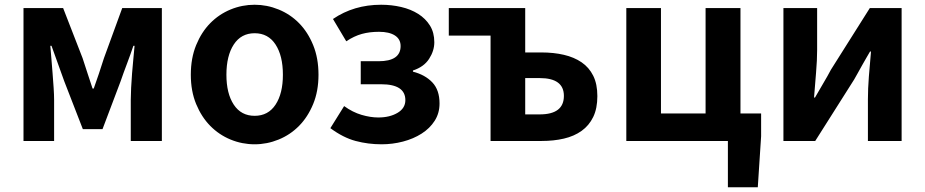

<svg xmlns="http://www.w3.org/2000/svg" viewBox="-20 -594 3897 809"><path d="M79 -560H246L328 -349Q339 -314 349.5 -283Q360 -252 370 -221H375Q386 -252 396.5 -283Q407 -314 418 -349L495 -560H662V0H531V-173Q531 -194 532.5 -224Q534 -254 536.5 -285.5Q539 -317 542 -347.5Q545 -378 547 -401H542Q530 -365 515 -325.5Q500 -286 488 -251L412 -50H329L251 -251Q239 -286 224 -326Q209 -366 197 -401H192Q194 -378 196.5 -347.5Q199 -317 201.5 -285.5Q204 -254 206 -224Q208 -194 208 -173V0H79Z M1053 14Q1000 14 951.5 -6Q903 -26 866 -63.5Q829 -101 806.5 -155.5Q784 -210 784 -279Q784 -349 806.5 -404Q829 -459 866 -496.5Q903 -534 951.5 -554Q1000 -574 1053 -574Q1105 -574 1154 -554Q1203 -534 1240 -496.5Q1277 -459 1299.5 -404Q1322 -349 1322 -279Q1322 -210 1299.5 -155.5Q1277 -101 1240 -63.5Q1203 -26 1154 -6Q1105 14 1053 14ZM1053 -106Q1110 -106 1141 -153Q1172 -200 1172 -279Q1172 -359 1141 -406.5Q1110 -454 1053 -454Q996 -454 965 -406.5Q934 -359 934 -279Q934 -200 965 -153Q996 -106 1053 -106Z M1588 14Q1531 14 1478.5 0Q1426 -14 1372 -54L1430 -147Q1466 -121 1503.5 -110Q1541 -99 1574 -99Q1622 -99 1655 -118.5Q1688 -138 1688 -172Q1688 -239 1586 -239H1500V-336H1575Q1668 -336 1668 -400Q1668 -429 1644 -444.5Q1620 -460 1577 -460Q1537 -460 1504.5 -451Q1472 -442 1439 -420L1383 -514Q1471 -574 1586 -574Q1630 -574 1670.5 -564.5Q1711 -555 1742 -535.5Q1773 -516 1791.5 -486.5Q1810 -457 1810 -416Q1810 -380 1788 -346Q1766 -312 1720 -297V-292Q1771 -279 1801.5 -247Q1832 -215 1832 -158Q1832 -117 1811.5 -85Q1791 -53 1756.5 -31Q1722 -9 1678 2.5Q1634 14 1588 14Z M2047 -444H1871V-560H2193V-373H2262Q2313 -373 2356 -363Q2399 -353 2430.5 -331.5Q2462 -310 2479.5 -275Q2497 -240 2497 -189Q2497 -137 2479.5 -101Q2462 -65 2430.5 -42.5Q2399 -20 2356 -10Q2313 0 2262 0H2047ZM2254 -112Q2356 -112 2356 -190Q2356 -265 2254 -265H2193V-112Z M3187 -116V-20L3173 195H3047V0H2619V-560H2765V-116H2953V-560H3100V-116Z M3281 -560H3423V-383Q3423 -341 3418.5 -288Q3414 -235 3410 -183H3414Q3421 -195 3430 -210.5Q3439 -226 3448 -241.5Q3457 -257 3466 -272.5Q3475 -288 3481 -300L3645 -560H3779V0H3637V-176Q3637 -219 3641 -271.5Q3645 -324 3650 -377H3646Q3639 -365 3630 -349.5Q3621 -334 3612 -318Q3603 -302 3594.5 -286.5Q3586 -271 3579 -259L3415 0H3281Z"/></svg>

Font: SpoqaHanSansJP-Bold
Style: Regular
Weight: 700
Designer: [Source Han Sans]
Ryoko NISHIZUKA  (kana & ideographs); Paul D. Hunt (Latin, Greek & Cyrillic); Wenlong ZHANG  (bopomofo
Foundry: Spoqa (http://bi.spoqa.com)
Version: Version 1.002.20150607